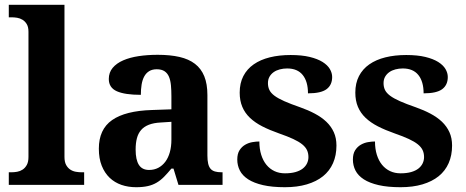

<svg xmlns="http://www.w3.org/2000/svg" viewBox="-20 -780 1967 810"><path d="M28.8 -53.2Q40 -53.2 52.5 -55.4Q64.9 -57.6 75.4 -64.5Q85.9 -71.3 93 -84Q100.1 -96.7 100.1 -118.2V-646Q100.1 -666 93 -678Q85.9 -689.9 75.2 -696.5Q64.5 -703.1 52 -705.1Q39.6 -707 28.8 -707H17.1V-759.8H252V-118.2Q252 -96.7 259 -84Q266.1 -71.3 276.6 -64.5Q287.1 -57.6 299.8 -55.4Q312.5 -53.2 323.2 -53.2H335V0H17.1V-53.2Z M552.2 -148.9Q552.2 -106 565.9 -84.5Q579.6 -63 608.9 -63Q630.4 -63 647.7 -72Q665 -81.1 677.5 -97.7Q689.9 -114.3 696.5 -137.9Q703.1 -161.6 703.1 -190.9V-266.1L658.2 -263.2Q628.4 -261.7 607.9 -253.7Q587.4 -245.6 575.2 -231.4Q563 -217.3 557.6 -196.8Q552.2 -176.3 552.2 -148.9ZM641.1 -487.8Q622.1 -487.8 609.1 -479.7Q596.2 -471.7 588.4 -457.3Q580.6 -442.9 577.4 -423.1Q574.2 -403.3 574.2 -379.9Q506.8 -379.9 472.9 -395Q439 -410.2 439 -446.8Q439 -474.1 455.3 -493.7Q471.7 -513.2 499.8 -525.4Q527.8 -537.6 565.2 -543.2Q602.5 -548.8 645 -548.8Q697.8 -548.8 737.1 -539.8Q776.4 -530.8 802.5 -510.7Q828.6 -490.7 841.8 -458.3Q855 -425.8 855 -378.9V-124Q855 -103.5 858.2 -89.8Q861.3 -76.2 868.2 -68.1Q875 -60.1 886.7 -56.6Q898.4 -53.2 915 -53.2H918.9V0H732.9L711.9 -68.8H703.1Q686.5 -48.8 671.9 -33.9Q657.2 -19 640.6 -9.3Q624 0.5 603.3 5.1Q582.5 9.8 554.2 9.8Q521 9.8 492.4 0Q463.9 -9.8 442.6 -30Q421.4 -50.3 409.2 -80.8Q397 -111.3 397 -152.8Q397 -234.4 452.9 -273.4Q508.8 -312.5 621.1 -315.9L703.1 -318.8V-374Q703.1 -398.9 701.2 -419.9Q699.2 -440.9 692.9 -456.1Q686.5 -471.2 674.1 -479.5Q661.6 -487.8 641.1 -487.8Z M1182.1 9.8Q1127.9 9.8 1089.6 1Q1051.3 -7.8 1027.1 -23.4Q1002.9 -39.1 991.9 -60.5Q981 -82 981 -106.9Q981 -131.3 990.5 -146.2Q1000 -161.1 1014.4 -169.4Q1028.8 -177.7 1044.9 -180.4Q1061 -183.1 1074.2 -183.1Q1074.2 -151.9 1082 -127Q1089.8 -102.1 1104 -84.7Q1118.2 -67.4 1137.9 -58.1Q1157.7 -48.8 1182.1 -48.8Q1208 -48.8 1226.8 -54.2Q1245.6 -59.6 1257.6 -69.1Q1269.5 -78.6 1275.4 -91.1Q1281.2 -103.5 1281.2 -117.2Q1281.2 -133.8 1275.1 -146.7Q1269 -159.7 1254.9 -171.1Q1240.7 -182.6 1217 -193.6Q1193.4 -204.6 1158.2 -216.8Q1117.7 -231 1086.7 -246.8Q1055.7 -262.7 1034.4 -283Q1013.2 -303.2 1002.2 -329.3Q991.2 -355.5 991.2 -389.2Q991.2 -429.2 1006.6 -459Q1022 -488.8 1050.3 -508.5Q1078.6 -528.3 1118.2 -538.1Q1157.7 -547.9 1206.1 -547.9Q1253.4 -547.9 1286.6 -539.8Q1319.8 -531.7 1340.8 -518.6Q1361.8 -505.4 1371.6 -488.8Q1381.3 -472.2 1381.3 -455.1Q1381.3 -421.4 1357.7 -403.8Q1334 -386.2 1279.3 -386.2Q1279.3 -436 1257.1 -463.6Q1234.9 -491.2 1191.4 -491.2Q1175.3 -491.2 1160.4 -487.3Q1145.5 -483.4 1134.5 -475.6Q1123.5 -467.8 1116.9 -456.3Q1110.4 -444.8 1110.4 -429.2Q1110.4 -413.1 1116.5 -400.4Q1122.6 -387.7 1137.9 -376.2Q1153.3 -364.7 1179.7 -353Q1206.1 -341.3 1247.1 -327.1Q1280.3 -315.4 1308.3 -300.5Q1336.4 -285.6 1356.7 -266.4Q1377 -247.1 1388.2 -222.4Q1399.4 -197.8 1399.4 -166Q1399.4 -124.5 1385 -91.8Q1370.6 -59.1 1342.8 -36.6Q1314.9 -14.2 1274.4 -2.2Q1233.9 9.8 1182.1 9.8Z M1669.9 9.8Q1615.7 9.8 1577.4 1Q1539.1 -7.8 1514.9 -23.4Q1490.7 -39.1 1479.7 -60.5Q1468.8 -82 1468.8 -106.9Q1468.8 -131.3 1478.3 -146.2Q1487.8 -161.1 1502.2 -169.4Q1516.6 -177.7 1532.7 -180.4Q1548.8 -183.1 1562 -183.1Q1562 -151.9 1569.8 -127Q1577.6 -102.1 1591.8 -84.7Q1606 -67.4 1625.7 -58.1Q1645.5 -48.8 1669.9 -48.8Q1695.8 -48.8 1714.6 -54.2Q1733.4 -59.6 1745.4 -69.1Q1757.3 -78.6 1763.2 -91.1Q1769 -103.5 1769 -117.2Q1769 -133.8 1762.9 -146.7Q1756.8 -159.7 1742.7 -171.1Q1728.5 -182.6 1704.8 -193.6Q1681.2 -204.6 1646 -216.8Q1605.5 -231 1574.5 -246.8Q1543.5 -262.7 1522.2 -283Q1501 -303.2 1490 -329.3Q1479 -355.5 1479 -389.2Q1479 -429.2 1494.4 -459Q1509.8 -488.8 1538.1 -508.5Q1566.4 -528.3 1606 -538.1Q1645.5 -547.9 1693.8 -547.9Q1741.2 -547.9 1774.4 -539.8Q1807.6 -531.7 1828.6 -518.6Q1849.6 -505.4 1859.4 -488.8Q1869.1 -472.2 1869.1 -455.1Q1869.1 -421.4 1845.5 -403.8Q1821.8 -386.2 1767.1 -386.2Q1767.1 -436 1744.9 -463.6Q1722.7 -491.2 1679.2 -491.2Q1663.1 -491.2 1648.2 -487.3Q1633.3 -483.4 1622.3 -475.6Q1611.3 -467.8 1604.7 -456.3Q1598.1 -444.8 1598.1 -429.2Q1598.1 -413.1 1604.2 -400.4Q1610.4 -387.7 1625.7 -376.2Q1641.1 -364.7 1667.5 -353Q1693.8 -341.3 1734.9 -327.1Q1768.1 -315.4 1796.1 -300.5Q1824.2 -285.6 1844.5 -266.4Q1864.7 -247.1 1876 -222.4Q1887.2 -197.8 1887.2 -166Q1887.2 -124.5 1872.8 -91.8Q1858.4 -59.1 1830.6 -36.6Q1802.7 -14.2 1762.2 -2.2Q1721.7 9.8 1669.9 9.8Z"/></svg>

Font: Droid Serif
Style: Bold
Weight: 700
Designer: Monotype Design team
Foundry: Monotype Imaging Inc.
Version: Version 1.03